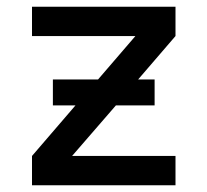

<svg xmlns="http://www.w3.org/2000/svg" viewBox="-20 -550 616 570"><path d="M75 0H501V-87H194L324 -237H439V-314H390L501 -443V-530H75V-443H382L271 -314H137V-237H204L75 -87Z"/></svg>

Font: Iosevka Sparkle Medium
Style: Regular
Weight: 500
Designer: Belleve Invis
Foundry: Belleve Invis
Version: Version 4.5.0; ttfautohint (v1.8.3)